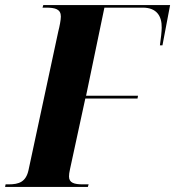

<svg xmlns="http://www.w3.org/2000/svg" viewBox="-57 -734 688 754"><path d="M-37 0H288L291 -10H269C234 -10 214 -16 214 -41C214 -49 215 -56 218 -70L278 -347H483L485 -358H281L353 -704H504C557 -704 579 -672 578 -625C578 -612 575 -583 571 -556H581L611 -714H113L110 -704H124C160 -704 182 -698 182 -669C182 -656 177 -630 172 -611L55 -66C45 -20 18 -10 -23 -10H-35Z"/></svg>

Font: Noto Serif Display Condensed ExtraBold
Style: Italic
Weight: 800
Width: 3
Italic angle: -12°
Designer: Monotype Design Team
Foundry: Monotype Imaging Inc.
Version: Version 2.009